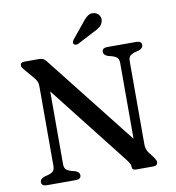

<svg xmlns="http://www.w3.org/2000/svg" viewBox="-95 -985 980 1070"><g transform="rotate(-10 394.5 -450.0)"><path d="M277 -23Q277 0 247.5 0H83Q53.5 0 53.5 -23Q53.5 -40 76.5 -49L101.5 -55.5Q121.5 -61.5 129.8 -71Q138 -80.5 138 -101V-548.5Q138 -566.5 132.8 -577.8Q127.5 -589 114 -605L71.5 -655Q63.5 -664 60 -669.8Q56.5 -675.5 56.5 -682Q56.5 -700 79.5 -700H161.5Q175 -700 184.5 -696Q194 -692 204.5 -678L604 -171V-599Q604 -619 595.8 -628.5Q587.5 -638 566.5 -644.5L542 -651Q519 -660 519 -677Q519 -700 548.5 -700H713Q742.5 -700 742.5 -677Q742.5 -660 719.5 -651L695 -644.5Q674.5 -638 666.2 -628.8Q658 -619.5 658 -599V-129.5Q658 -103 671.5 -83.5L697.5 -49.5Q710.5 -31 710.5 -21Q710.5 0 685.5 0H588Q566 0 566 -19Q566 -29.5 561.8 -37.5Q557.5 -45.5 543.5 -64L192.5 -511.5V-101Q192.5 -81 200.5 -71.5Q208.5 -62 229.5 -55.5L254 -49Q277 -40 277 -23ZM436 -852.5Q454.5 -877.5 471.8 -890.8Q489 -904 511.5 -898.5Q530.5 -893 539 -877.5Q547.5 -862 542.5 -846Q538 -828 523.8 -816.5Q509.5 -805 486 -794.5L392 -745.5Q385.5 -742.5 378.2 -743.2Q371 -744 367 -748.5Q362.5 -754 364.5 -760.2Q366.5 -766.5 371 -773Z"/></g></svg>

Font: Fraunces 9pt S050
Style: Regular
Weight: 400
Version: Version 1.000; ttfautohint (v1.8.3)